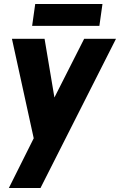

<svg xmlns="http://www.w3.org/2000/svg" viewBox="-20 -695 643 965"><path d="M403 -500H563L183.5 250H24.5L149.5 0L40 -500H204L253.5 -205ZM157 -675H495L479.5 -565H141.5Z"/></svg>

Font: Urbanist Black
Style: Italic
Weight: 900
Italic angle: -8°
Designer: Corey Hu
Foundry: Corey Hu
Version: Version 1.330; ttfautohint (v1.8.4.7-5d5b)